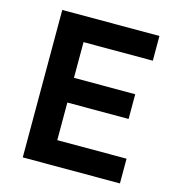

<svg xmlns="http://www.w3.org/2000/svg" viewBox="-105 -788 809 878"><g transform="rotate(15 300.0 -349.0)"><path d="M542 0V-117H214V-295H504V-412H214V-581H542V-698H82V0Z"/></g></svg>

Font: IBM Plex Devanagari Medium
Style: Regular
Weight: 600
Designer: Mike Abbink, Paul van der Laan, Pieter van Rosmalen, Erin McLaughlin
Foundry: Bold Monday
Version: Version 1.0